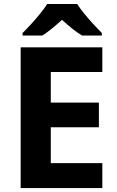

<svg xmlns="http://www.w3.org/2000/svg" viewBox="-20 -954 592 974"><path d="M499.1 0H84.8V-714H499.1V-588.6H237.6V-433.4H481.7V-308.4H237.6V-126.6H499.1ZM371.6 -933.6Q386 -911 408.5 -883.5Q431 -856 454.9 -830.1Q478.8 -804.2 496.6 -786.5V-773.6H396.7Q370.7 -789 345.8 -809.2Q320.8 -829.3 294.5 -853.3Q268.1 -829.3 244.4 -810Q220.8 -790.6 194.8 -773.6H94.5V-786.5Q113.5 -805.2 137 -830.9Q160.5 -856.6 182.8 -883.8Q205.1 -911 219.3 -933.6Z"/></svg>

Font: Noto Sans Khmer UI
Style: Regular
Weight: 400
Designer: Danh Hong and the Monotype Design Team
Foundry: Monotype Imaging Inc.
Version: Version 2.002